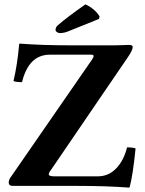

<svg xmlns="http://www.w3.org/2000/svg" viewBox="-20 -853 664 881"><path d="M372.1 -833Q415 -813 437 -777.8L434.1 -766.1L290 -708Q272 -701.2 254.9 -701.2Q248 -701.2 241.5 -705.6Q234.9 -710 234.9 -715.8Q234.9 -728 245.1 -736.8Q290 -775.9 372.1 -833ZM429.2 -43.9Q478 -43.9 512.9 -80.1Q547.9 -116.2 563 -176.8Q589.8 -176.8 602.1 -171.9Q589.8 -49.8 575.2 4.9Q575.2 7.8 570.8 7.8Q469.7 0 337.9 0H39.1Q20 0 20 -15.1Q20 -26.4 27.8 -38.1L401.9 -579.1Q418 -602.1 399.9 -602.1H209Q111.8 -602.1 81.1 -476.1Q54.2 -476.1 42 -481Q60.1 -559.1 67.9 -649.9Q67.9 -652.8 71.8 -652.8Q172.9 -645 305.2 -645H505.9Q522 -645 544.4 -646Q566.9 -647 571.8 -647Q588.9 -647 588.9 -637.2Q588.9 -623 566.9 -590.8L212.9 -71.8Q201.7 -57.6 204.3 -50.8Q207 -43.9 229 -43.9Z"/></svg>

Font: Linux Libertine
Style: Bold
Weight: 700
Designer: Philipp H. Poll
Foundry: Philipp H. Poll
Version: Version 5.0.3